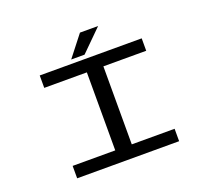

<svg xmlns="http://www.w3.org/2000/svg" viewBox="-143 -1049 1336 1228"><g transform="rotate(-20 525.0 -435.0)"><path d="M405 -727 516.5 -869.5H640L496 -727ZM875 -615.5H583.5V-84.5H875V0H181V-84.5H471V-615.5H181V-700H875Z"/></g></svg>

Font: League Mono Extended
Style: Regular
Weight: 400
Width: 9
Designer: Tyler Finck
Foundry: The League of Moveable Type / Tyler Finck
Version: Version 2.210